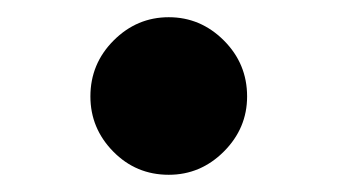

<svg xmlns="http://www.w3.org/2000/svg" viewBox="-20 -724 408 223"><path d="M85 -521ZM176 -704Q213 -704 240 -677Q267 -650 267 -612Q267 -575 240 -548Q213 -521 176 -521Q138 -521 111.5 -548Q85 -575 85 -612Q85 -650 112 -677Q139 -704 176 -704Z"/></svg>

Font: Martel Sans ExtraBold
Style: Regular
Weight: 800
Designer: Dan Reynolds and Mathieu Réguer
Foundry: Dan Reynolds and Mathieu Réguer
Version: Version 1.002; ttfautohint (v1.1) -l 5 -r 5 -G 72 -x 0 -D la